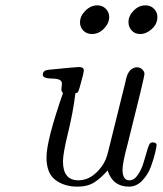

<svg xmlns="http://www.w3.org/2000/svg" viewBox="-20 -679 602 710"><path d="M138.2 -402.8Q138.2 -418.9 159.2 -420.9Q256.3 -430.7 272 -431.2Q290 -431.2 290 -418Q290 -417 287.1 -401.9Q272 -342.8 268.1 -337.9Q265.1 -335.9 258.8 -334Q250 -262.2 231.4 -187Q212.9 -111.8 212.9 -82Q212.9 -12.2 270 -12.2Q319.8 -12.2 357.9 -65.9Q373 -86.9 380.9 -122.1L444.8 -379.9L445.8 -386.2Q447.8 -392.1 449 -396.5Q450.2 -400.9 453.6 -407.5Q457 -414.1 460.9 -418.5Q464.8 -422.9 471.9 -426.5Q479 -430.2 486.8 -430.2Q498 -430.2 506.1 -422.1Q514.2 -414.1 514.2 -405.8Q514.2 -393.6 452.1 -147Q433.1 -76.2 433.1 -51.8Q433.1 -11.7 459 -12.2Q476.1 -12.2 490 -32.7Q503.9 -53.2 511 -78.1Q518.1 -103 525.1 -126Q532.2 -148.9 537.1 -150.9Q544.9 -153.8 552 -151.4Q559.1 -148.9 559.1 -143.1Q559.1 -137.2 554 -115Q548.8 -92.8 538.3 -63.5Q527.8 -34.2 506.3 -11.5Q484.9 11.2 457 11.2Q397 11.2 377.9 -48.8Q354 -21 329.1 -4.9Q304.2 11.2 266.1 11.2Q218.3 11.2 185.1 -13.4Q151.9 -38.1 151.9 -97.2Q151.9 -159.2 212.9 -335Q207 -340.8 207 -348.1Q207 -352.1 208 -359.1Q209 -366.2 209 -370.1Q209 -388.2 173.6 -388.4Q138.2 -388.7 138.2 -402.8ZM275.9 -596.2Q275.9 -620.1 295.9 -639.6Q315.9 -659.2 339.8 -659.2Q358.9 -659.2 371.3 -646.5Q383.8 -633.8 383.8 -616.2Q383.8 -593.3 364.5 -573.2Q345.2 -553.2 319.8 -553.2Q300.8 -553.2 288.3 -565.7Q275.9 -578.1 275.9 -596.2ZM455.1 -597.2Q455.1 -620.1 474.1 -639.6Q493.2 -659.2 518.1 -659.2Q537.1 -659.2 549.6 -646.5Q562 -633.8 562 -616.2Q562 -590.3 541.5 -571.8Q521 -553.2 498 -553.2Q479 -553.2 467 -566.2Q455.1 -579.1 455.1 -597.2Z"/></svg>

Font: CMU Classical Serif
Style: Italic
Weight: 500
Italic angle: -14.04°
Version: Version 0.7.0